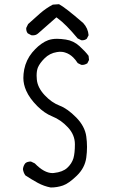

<svg xmlns="http://www.w3.org/2000/svg" viewBox="-20 -853 540 891"><path d="M360.4 -666Q374 -666 382.8 -673.3L391.1 -689.5Q388.7 -721.7 366.2 -746.1Q282.7 -818.4 253.9 -833.5L225.1 -831.5Q193.4 -814.9 165.5 -790.5Q137.2 -765.6 110.4 -741.2L102.1 -724.1Q101.6 -722.2 101.6 -720.7Q101.6 -707 108.9 -698.2L125.5 -689.5Q129.4 -689 132.8 -689Q147 -689 156.7 -697.8L241.7 -772.5L247.1 -768.6Q285.6 -740.7 340.3 -674.8L356.9 -666.5Q358.9 -666 360.4 -666ZM380.4 -219.7Q374 -266.6 334 -307.6Q293 -349.1 257.8 -362.3Q219.7 -376.5 187 -411.6Q154.3 -446.8 150.9 -483.9Q149.9 -493.2 149.9 -502Q149.9 -525.4 156.2 -540.5Q165 -560.5 186.5 -582Q210.4 -606 244.1 -611.3Q251.5 -612.8 256.3 -612.8Q261.2 -612.8 263.9 -612.5Q266.6 -612.3 269.5 -612.1Q272.5 -611.8 275.6 -611.1Q278.8 -610.4 281.7 -609.4Q302.2 -603.5 319.8 -586.4Q330.6 -575.7 340.8 -560.1L356.9 -552.2Q358.9 -551.8 360.8 -551.8Q362.8 -551.8 365.7 -552Q368.7 -552.2 372.1 -553.2Q378.9 -555.2 385.3 -559.1L393.1 -574.7L391.1 -593.8Q376.5 -613.8 348.9 -638.9Q321.3 -664.1 285.2 -669.4Q262.7 -672.9 244.6 -672.9Q221.2 -672.9 203.6 -666.5Q188.5 -661.1 172.9 -650.1Q157.2 -639.2 144 -625.5L129.4 -609.4Q101.1 -574.7 92.3 -530.8Q88.4 -509.8 88.4 -491.2Q88.4 -461.9 101.6 -432.1Q117.2 -396.5 153.3 -360.4Q186 -327.6 222.2 -313Q262.7 -296.9 295.2 -262Q327.6 -227.1 327.6 -183.6Q327.6 -142.6 320.8 -118.7Q313 -93.3 292 -74Q271 -54.7 230.5 -50.3Q227.1 -49.8 223.6 -49.8Q185.1 -49.8 141.6 -94.7L124.5 -103Q122.6 -103.5 119.9 -103.5Q117.2 -103.5 113.3 -102.5Q104.5 -101.6 97.7 -95.7Q88.4 -84.5 86.4 -68.4Q88.4 -52.2 97.7 -39.1Q126 -20.5 155.3 -4.4Q184.1 11.2 215.3 17.1Q245.1 17.1 272.2 7.8Q299.3 -1.5 336.9 -38.1Q374 -74.2 380.4 -121.6Q383.8 -146.5 383.8 -170.9Q383.8 -195.3 380.4 -219.7Z"/></svg>

Font: NaikaiFont
Style: Light
Weight: 300
Version: Version 1.89